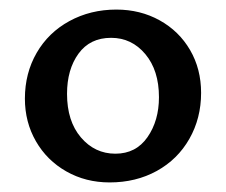

<svg xmlns="http://www.w3.org/2000/svg" viewBox="-20 -683 472 401"><path d="M32 -477Q32 -530 56.5 -572.5Q81 -615 125 -639Q169 -663 223 -663Q273 -663 313.5 -640.5Q354 -618 377 -578.5Q400 -539 400 -489Q400 -436 375.5 -393Q351 -350 307.5 -326Q264 -302 209 -302Q159 -302 118.5 -325Q78 -348 55 -388Q32 -428 32 -477ZM312 -480Q312 -536 283.5 -570Q255 -604 212 -604Q168 -604 144 -571Q120 -538 120 -487Q120 -430 149 -396Q178 -362 221 -362Q264 -362 288 -396.5Q312 -431 312 -480Z"/></svg>

Font: Ysabeau SC Semibold
Style: Regular
Weight: 600
Designer: Christian Thalmann (Catharsis Fonts)
Version: Version 0.003